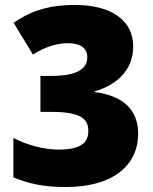

<svg xmlns="http://www.w3.org/2000/svg" viewBox="-20 -744 618 774"><path d="M244 10C446 10 537 -86 537 -204C537 -304 474 -358 362 -373V-376C446 -400 517 -458 517 -557C517 -662 428 -724 283 -724C163 -724 94 -693 35 -652L113 -524C136 -539 190 -570 253 -570C301 -570 332 -552 332 -514C332 -468 294 -438 187 -438H143V-293H186C306 -293 336 -265 336 -216C336 -170 308 -141 216 -141C163 -141 95 -156 34 -188V-29C95 -4 154 10 244 10Z"/></svg>

Font: Noto Sans Bengali Black
Style: Regular
Weight: 900
Designer: Jelle Bosma - Monotype Design Team
Foundry: Monotype Imaging Inc.
Version: Version 2.003